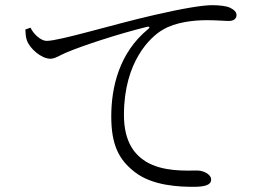

<svg xmlns="http://www.w3.org/2000/svg" viewBox="-20 -725 1040 742"><path d="M98 -618C110 -592 139 -567 160 -567C211 -567 414 -630 576 -667C693 -694 765 -705 800 -705C825 -705 854 -702 867 -696C888 -686 894 -677 894 -666C894 -654 884 -644 865 -644C847 -644 818 -647 779 -647C730 -647 659 -640 609 -610C562 -583 459 -488 459 -281C459 -174 502 -127 543 -101C610 -60 700 -66 743 -66C765 -66 796 -52 796 -31C796 -11 774 -3 729 -3C676 -3 570 -6 501 -60C440 -107 410 -164 410 -275C410 -387 440 -521 553 -613C560 -618 559 -624 547 -621C437 -594 294 -547 234 -521C214 -513 194 -498 175 -498C140 -498 95 -537 84 -569C79 -582 79 -596 78 -611Z"/></svg>

Font: Kiri Minchoo Light
Style: Regular
Weight: 300
Designer: Ryoko NISHIZUKA 西塚涼子 (kana & ideographs); Frank Grießhammer (Latin, Greek & Cyrillic);
akenotsuki.com/eyeben/fonts/ (U+
Foundry: Adobe
akenotsuki.com/eyeben/fonts/
Version: Version 4.002;hotconv 1.0.119;makeotfexe 2.5.65604